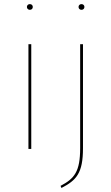

<svg xmlns="http://www.w3.org/2000/svg" viewBox="-20 -737 551 950"><path d="M127.7 -716.7C118.6 -716.7 113.1 -709.9 113.1 -702.6C113.1 -695.3 118.6 -688.4 127.7 -688.4C137.3 -688.4 142.3 -695.3 142.3 -702.6C142.3 -709.8 137.3 -716.7 127.7 -716.7ZM383.1 -716.7C374 -716.7 368.6 -709.9 368.6 -702.6C368.6 -695.3 374 -688.4 383.1 -688.4C392.7 -688.4 397.7 -695.3 397.7 -702.6C397.7 -709.8 392.7 -716.7 383.1 -716.7ZM134.7 -518.3H120.7V0H134.7ZM390.6 -518.3H376.6V-4.4C376.6 113.1 348 146.6 279.6 182.6L284 193.1C357.7 154.9 390.6 120.6 390.6 -4Z"/></svg>

Font: Fira Sans Hair
Style: Regular
Weight: 100
Designer: bBox Type GmbH & Carrois Corporate GbR & Edenspiekermann AG
Foundry: bBox Type GmbH & Carrois Corporate GbR & Edenspiekermann AG
Version: Version 4.300;PS 004.300;hotconv 1.0.88;makeotf.lib2.5.64775